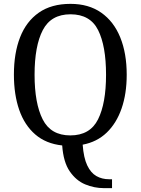

<svg xmlns="http://www.w3.org/2000/svg" viewBox="-20 -745 729 994"><path d="M518 229Q468 229 421 209.5Q374 190 341 142Q308 94 302 8Q218 -1 162.5 -49Q107 -97 79.5 -176Q52 -255 52 -359Q52 -470 84 -552Q116 -634 181 -679.5Q246 -725 345 -725Q439 -725 504 -679.5Q569 -634 602.5 -551.5Q636 -469 636 -358Q636 -260 609.5 -183.5Q583 -107 532.5 -58.5Q482 -10 408 4Q413 72 431.5 111Q450 150 479 166.5Q508 183 545 183H560V229ZM344 -44Q446 -44 487.5 -127Q529 -210 529 -358Q529 -507 488 -589Q447 -671 345 -671Q244 -671 201.5 -589Q159 -507 159 -358Q159 -210 201 -127Q243 -44 344 -44Z"/></svg>

Font: Noto Serif Lao SemCond
Style: Regular
Weight: 400
Width: 4
Designer: Monotype Design Team
Foundry: Monotype Imaging Inc.
Version: Version 2.004; ttfautohint (v1.8.4.7-5d5b)